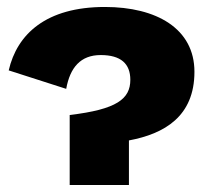

<svg xmlns="http://www.w3.org/2000/svg" viewBox="-20 -531 593 551"><path d="M281 -511C112 -511 29 -433 5 -329L170 -276C181 -337 211 -373 269 -373C327 -373 354 -348 354 -302C354 -247 315 -217 180 -201V0H350V-128C452 -147 538 -197 538 -325C538 -449 429 -511 281 -511Z"/></svg>

Font: Work Sans
Style: Bold
Weight: 700
Designer: Wei Huang
Foundry: Wei Huang
Version: Version 2.012